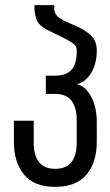

<svg xmlns="http://www.w3.org/2000/svg" viewBox="-20 -720 429 746"><path d="M278 -393Q297 -389 311.5 -375Q326 -361 336 -341Q346 -321 351 -297Q356 -273 356 -250V-169Q356 -89 316 -41.5Q276 6 194 6Q113 6 73.5 -41.5Q34 -89 34 -169V-251H111V-165Q111 -117 131.5 -90.5Q152 -64 194 -64Q238 -64 258 -90.5Q278 -117 278 -165V-254Q278 -302 258 -328.5Q238 -355 194 -355H158V-426H194Q238 -426 258 -449Q278 -472 278 -520V-527Q278 -541 265 -550.5Q252 -560 231 -571Q225 -574 214.5 -579Q204 -584 193 -589.5Q182 -595 172.5 -599.5Q163 -604 158 -607Q130 -623 123 -641.5Q116 -660 114 -681V-700H191V-688Q190 -686 190 -685Q190 -683 191 -681Q194 -662 210 -651Q226 -640 244 -632.5Q262 -625 282 -616Q311 -603 333.5 -582Q356 -561 356 -523Q356 -500 351 -478.5Q346 -457 336 -439.5Q326 -422 311.5 -409.5Q297 -397 278 -393Z"/></svg>

Font: Bebas Neue Regular
Style: Regular
Weight: 400
Designer: Ryoichi Tsunekawa & LGV (GE)
Foundry: Free Software Foundation, Inc.
Version: Version 1.003 August 13, 2016